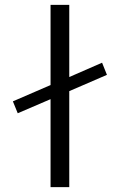

<svg xmlns="http://www.w3.org/2000/svg" viewBox="-20 -770 493 790"><path d="M53 -304 33 -353 188 -420V-750H265V-453L400 -512L420 -462L265 -395V0H188V-362Z"/></svg>

Font: M PLUS 1p
Style: Regular
Weight: 400
Version: Version 1.062